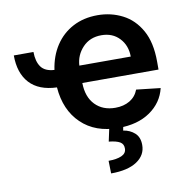

<svg xmlns="http://www.w3.org/2000/svg" viewBox="-85 -636 926 943"><g transform="rotate(-10 378.0 -164.5)"><path d="M23.4 -429.3H121.4Q121.8 -381.4 141.5 -354.2Q161.2 -327.1 207.7 -324.6Q217.7 -393.5 251.6 -444.8Q285.5 -496.1 339.1 -524.3Q392.8 -552.6 462 -552.6Q529.1 -552.6 585.9 -523.6Q642.8 -494.7 677 -433.8Q711.3 -372.9 711.3 -277V-237.6H331.3Q332.4 -167.6 370.2 -128.6Q408 -89.5 470.5 -89.5Q512.1 -89.5 542.4 -107.4Q572.8 -125.4 585.9 -159.8L706 -146.3Q688.9 -75.3 626.6 -32.3Q564.3 10.7 468.8 10.7Q353.3 10.7 283.6 -56.3Q213.8 -123.2 204.9 -237.9Q115.1 -241.1 69.2 -291Q23.4 -340.9 23.4 -429.3ZM331.7 -324.2H588.1Q587.7 -380 553.4 -416.2Q519.2 -452.4 463.8 -452.4Q406.2 -452.4 370.4 -414.4Q334.5 -376.4 331.7 -324.2ZM424.4 -2.8H494L488.3 27.3Q521.7 32.3 544.9 53.1Q568.2 73.9 568.2 112.9Q568.5 163.4 523.1 193.9Q477.6 224.4 393.5 224.4L392 161.2Q432.9 161.2 457 150.4Q481.2 139.6 481.5 116.1Q482.2 93.4 464.7 82.9Q447.1 72.4 409.1 68.5Z"/></g></svg>

Font: Inter UI Semi Bold
Style: Regular
Weight: 600
Designer: Rasmus Andersson
Foundry: rsms
Version: 3.2;8d6f07862